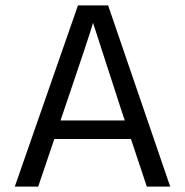

<svg xmlns="http://www.w3.org/2000/svg" viewBox="-20 -694 688 714"><path d="M218 -284 205 -246H444L431 -285L326 -609Q314 -566 218 -284ZM122 0H35L270 -674H382L613 0H526L467 -177H182Z"/></svg>

Font: Hind Siliguri
Style: Regular
Weight: 400
Designer: Jyotish Sonowal
Foundry: Indian Type Foundry
Version: Version 1.001;PS 1.0;hotconv 1.0.86;makeotf.lib2.5.63406; tt